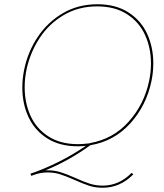

<svg xmlns="http://www.w3.org/2000/svg" viewBox="-20 -683 772 903"><path d="M405 0Q304 73 194 118H203Q237 118 265.5 127Q294 136 337 155Q374 172 402.5 181Q431 190 463 190Q540 190 599 130L607 137Q545 200 463 200Q428 200 399 190.5Q370 181 330 163Q289 145 262 136.5Q235 128 203 128Q173 128 144 138L127 144L123 134Q258 88 384 3Q360 5 346 5Q261 5 202.5 -32Q144 -69 114.5 -131.5Q85 -194 85 -271Q85 -314 94 -357Q111 -439 157 -508.5Q203 -578 275 -620.5Q347 -663 438 -663Q524 -663 583.5 -625Q643 -587 672 -524Q701 -461 701 -385Q701 -342 692 -300Q668 -186 592.5 -102.5Q517 -19 405 0ZM402 -9 403 -10Q512 -29 585 -110.5Q658 -192 681 -301Q690 -343 690 -384Q690 -458 662 -519Q634 -580 577 -616.5Q520 -653 437 -653Q349 -653 279.5 -612Q210 -571 166 -503.5Q122 -436 105 -357Q96 -315 96 -273Q96 -199 123.5 -138.5Q151 -78 207.5 -41.5Q264 -5 347 -5Q368 -5 402 -9Z"/></svg>

Font: Ysabeau Hairline
Style: Italic
Weight: 100
Italic angle: -12°
Designer: Christian Thalmann (Catharsis Fonts)
Version: Version 0.003